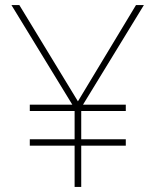

<svg xmlns="http://www.w3.org/2000/svg" viewBox="-20 -734 610 754"><path d="M286 -336 514 -714H545L306 -323H474V-298H299V-187H474V-162H299V0H273V-162H97V-187H273V-298H97V-323H264L25 -714H56Z"/></svg>

Font: Noto Sans Myanmar Thin
Style: Regular
Weight: 100
Designer: Monotype Design Team
Foundry: Monotype Imaging Inc.
Version: Version 2.107; ttfautohint (v1.8.4.7-5d5b)